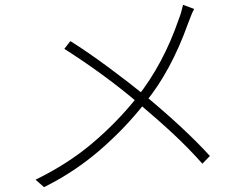

<svg xmlns="http://www.w3.org/2000/svg" viewBox="-20 -759 1040 794"><path d="M758 -663Q687 -464 580 -334Q499 -230 394 -139Q289 -48 162 15L127 -16Q259 -80 361 -166Q463 -252 547 -357Q656 -495 719 -679Q729 -703 737 -739L783 -722Q775 -709 758 -663ZM581 -363Q749 -223 848 -114L817 -82Q761 -145 699.5 -202.5Q638 -260 554 -331Q414 -450 246 -557L271 -589Q343 -544 428 -481Q513 -418 581 -363Z"/></svg>

Font: Merged Yaku Han JP ExtraLight
Style: Regular
Weight: 250
Designer: Ryoko NISHIZUKA 西塚涼子 (kana, bopomofo & ideographs); Paul D. Hunt (Latin, Greek & Cyrillic); Sandoll Communications 산돌커뮤니
Foundry: Adobe
Version: Version 2.004